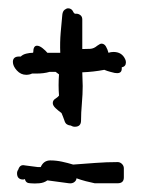

<svg xmlns="http://www.w3.org/2000/svg" viewBox="-20 -511 371 462"><path d="M150 -209Q146 -209 141.5 -211.5Q137 -214 135 -221Q133 -226 131.5 -230.5Q130 -235 128 -239Q121 -244 114 -250.5Q107 -257 107 -263Q107 -270 114 -274Q120 -278 122 -281Q120 -306 122 -332L114 -338H99Q86 -334 67 -334H57Q51 -331 43 -331Q30 -331 20.5 -341.5Q11 -352 11 -362Q11 -375 26 -375H30Q35 -380 43.5 -382Q52 -384 59 -384L60 -385Q60 -401 69 -401Q75 -401 82.5 -395Q90 -389 94 -384H125Q124 -408 126 -432.5Q128 -457 130 -476Q131 -484 135.5 -487.5Q140 -491 144 -491Q153 -491 157 -481Q157 -481 160 -478H164Q169 -478 173.5 -474.5Q178 -471 178 -464V-393Q188 -393 197 -393.5Q206 -394 214 -401Q221 -406 224 -406Q231 -406 235 -399Q239 -392 241 -384Q244 -385 247 -385.5Q250 -386 253 -386Q273 -386 281 -369Q282 -367 282.5 -365Q283 -363 283 -361Q283 -351 273 -349V-346Q273 -335 262 -335Q259 -335 256 -335.5Q253 -336 250 -337L246 -338Q238 -340 231 -343Q205 -338 178 -337L179 -304Q179 -285 177 -262Q175 -239 175 -221Q175 -206 160 -206Q155 -206 150 -209ZM53 -70Q42 -70 40 -80L36 -79Q21 -79 21 -94Q21 -99 24 -103Q28 -116 40 -113L71 -109H78Q85 -125 101 -125Q115 -125 129 -122Q143 -119 156 -115Q183 -117 210 -119Q237 -121 263 -121Q269 -121 273.5 -116.5Q278 -112 278 -106V-84Q278 -70 263 -70H208Q198 -72 186.5 -75Q175 -78 164 -82Q164 -77 159 -73Q154 -69 146 -70L94 -77Q86 -71 74.5 -70Q63 -69 53 -70Z"/></svg>

Font: RU Serius
Style: Regular
Weight: 400
Designer: Robert E. Leuschke
Foundry: Robert E. Leuschke
Version: Version 1.011; ttfautohint (v1.8.3)